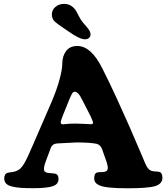

<svg xmlns="http://www.w3.org/2000/svg" viewBox="-20 -967 865 998"><path d="M335 -804.2Q326.2 -810.5 309.1 -822Q292 -833.5 282.2 -840.8Q272.5 -848.1 264.6 -855Q249.5 -869.6 249.5 -891.6Q249.5 -915.5 268.1 -931.2Q286.6 -946.8 313.5 -946.8Q349.1 -946.8 372.1 -915.5Q377.4 -908.7 388.4 -886Q399.4 -863.3 412.1 -848.6Q414.6 -845.7 420.4 -839.1Q426.3 -832.5 428.2 -830.1Q430.2 -827.6 434.6 -822.3Q439 -816.9 440.4 -814.5Q441.9 -812 444.6 -807.9Q447.3 -803.7 448.2 -801Q449.2 -798.3 450 -794.7Q450.7 -791 450.7 -787.6Q450.7 -776.9 442.6 -769.8Q434.6 -762.7 421.9 -762.7Q393.6 -762.7 335 -804.2ZM242.7 -194.8 218.3 -129.4Q208.5 -103.5 208.5 -87.9Q208.5 -70.8 229 -68.4Q233.9 -67.4 249 -66.4Q264.2 -65.4 269.5 -63.5Q284.2 -59.1 284.2 -36.6Q284.2 -8.3 252.4 1.5Q220.7 11.2 153.3 11.2Q113.8 11.2 88.6 9.5Q63.5 7.8 42.2 2.4Q21 -2.9 11.5 -13.2Q2 -23.4 2 -39.6Q2 -63.5 20.5 -69.3Q23.9 -70.3 41 -72.3Q58.1 -74.2 67.9 -79.6Q86.9 -86.4 104 -114.3Q121.1 -142.1 153.3 -218.3L250.5 -442.9Q276.4 -504.4 290 -555.7Q303.7 -606.9 303.7 -634.8Q303.7 -675.3 323.5 -701.7Q343.3 -728 382.3 -728Q453.1 -728 511.2 -612.8Q550.3 -535.6 589.8 -449.2Q629.4 -362.8 652.1 -310.8Q674.8 -258.8 720.7 -151.4Q722.7 -147 726.3 -137.7Q730 -128.4 731.9 -124.3Q733.9 -120.1 737.1 -113Q740.2 -106 742.4 -102.3Q744.6 -98.6 747.8 -94.2Q751 -89.8 754.2 -86.9Q757.3 -84 760.7 -82Q770.5 -76.2 787.1 -75.7Q803.7 -75.2 809.1 -73.2Q824.2 -68.4 824.2 -43Q824.2 -11.7 787.6 0Q750.5 11.7 642.1 11.7Q529.3 11.7 496.1 -3.9Q469.7 -15.1 469.7 -39.6Q469.7 -66.4 484.9 -70.3Q490.7 -72.3 503.7 -72.3Q516.6 -72.3 522.5 -73.7Q540.5 -76.7 540.5 -94.2Q540.5 -103.5 534.7 -123.5L511.2 -189.9Q502.9 -214.8 481.4 -219.7Q446.3 -226.6 375.5 -226.6Q365.2 -226.6 283.7 -221.7Q265.1 -221.2 256.3 -214.8Q247.6 -208.5 242.7 -194.8ZM370.6 -324.7Q392.6 -324.7 420.4 -323Q448.2 -321.3 452.1 -321.3Q463.9 -321.3 463.9 -330.1Q463.9 -333 451.2 -362.3L407.2 -448.2Q400.9 -460.4 396.2 -468.3Q391.6 -476.1 384 -483.2Q376.5 -490.2 369.1 -490.2Q361.3 -490.2 356.2 -482.9Q351.1 -475.6 341.8 -453.6L307.1 -367.7Q295.4 -337.9 295.4 -331.1Q295.4 -320.8 308.1 -320.8Q310.1 -320.8 318.1 -321.8Q326.2 -322.8 340.1 -323.7Q354 -324.7 370.6 -324.7Z"/></svg>

Font: Cooper*
Style: Bold
Weight: 700
Designer: Owen Earl
Foundry: indestructible type*
Version: Version 0.001